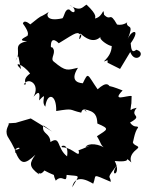

<svg xmlns="http://www.w3.org/2000/svg" viewBox="-20 -761 654 830"><path d="M321 -106C324 -77 297 -119 256 -124C224 -123 281 -157 270 -85C224 -121 243 -176 198 -147C196 -186 164 -181 166 -212C167 -223 167 -219 206 -192L113 -249L48 -230L17 -228C23 -222 -2 -202 13 -171C36 -135 57 -92 45 -102C41 -133 92 -122 44 -112C69 -46 87 -49 133 -92C108 -57 102 -41 149 -7C137 -50 142 15 172 -24C233 9 202 -21 221 20C250 -11 267 38 268 -5C327 3 327 -11 292 49C306 -22 383 35 383 33C399 -5 372 -12 459 25C458 -6 433 20 493 -56C441 8 510 2 476 -65C542 -58 532 -76 526 -77C578 -37 513 -70 570 -115C594 -133 554 -127 554 -150C555 -133 560 -192 577 -209C575 -221 562 -204 542 -231C603 -265 537 -254 571 -295C524 -284 567 -286 544 -286C549 -330 548 -298 549 -346C526 -349 461 -319 510 -370C439 -398 433 -394 463 -363C454 -403 439 -408 402 -375C356 -441 363 -452 338 -401C335 -402 274 -401 317 -468C271 -458 266 -450 212 -495C194 -509 229 -536 204 -558C210 -544 172 -593 201 -543C194 -609 223 -585 234 -574C314 -623 313 -626 332 -607C324 -584 318 -588 328 -616C347 -598 384 -571 415 -602C405 -592 448 -563 463 -562C462 -506 402 -484 445 -501V-490L499 -463L543 -536C565 -480 617 -533 569 -546C545 -525 547 -564 545 -574C591 -639 548 -633 532 -592C561 -663 531 -634 528 -661C538 -674 519 -648 486 -655C452 -715 461 -666 430 -697C425 -736 429 -690 391 -681C390 -686 404 -694 354 -741C335 -730 329 -709 280 -739C313 -728 307 -690 281 -719C261 -727 258 -689 250 -682C176 -665 180 -702 192 -710C132 -672 179 -710 109 -654C143 -624 86 -690 79 -659C125 -597 81 -606 101 -609C104 -605 43 -585 97 -583C28 -568 77 -539 47 -499C64 -532 57 -520 71 -462C31 -500 81 -483 110 -443C65 -411 108 -393 83 -396C101 -430 156 -398 125 -343C134 -352 157 -382 149 -327C191 -371 153 -323 176 -300C183 -362 225 -356 223 -281C302 -294 276 -286 331 -274C341 -310 370 -258 342 -289C396 -280 399 -257 401 -227C458 -203 444 -202 399 -172C420 -139 412 -133 440 -116C412 -140 360 -145 350 -125C399 -145 336 -116 319 -111Z"/></svg>

Font: Asimov Aggro
Style: Medium
Weight: 500
Designer: Google
Version: Version 2.000980; 2014